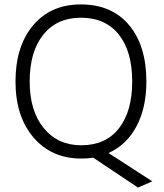

<svg xmlns="http://www.w3.org/2000/svg" viewBox="-20 -708 741 867"><path d="M641 -340Q641 -221 596 -137Q551 -53 470 -17L668 111L603 139L401 4Q378 8 347 8Q213 8 131.5 -87Q50 -182 50 -340Q50 -499 129.5 -593.5Q209 -688 345 -688Q485 -688 563 -594.5Q641 -501 641 -340ZM114 -340Q114 -207 177.5 -129.5Q241 -52 347 -52Q457 -52 517 -128.5Q577 -205 577 -340Q577 -476 516.5 -552Q456 -628 345 -628Q237 -628 175.5 -551.5Q114 -475 114 -340Z"/></svg>

Font: Hind Vadodara Light
Style: Regular
Weight: 300
Designer: Hitesh Malaviya
Foundry: Indian Type Foundry
Version: Version 1.000;PS 1.0;hotconv 1.0.86;makeotf.lib2.5.63406; tt